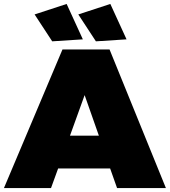

<svg xmlns="http://www.w3.org/2000/svg" viewBox="-30 -951 859 971"><path d="M389 -752 307 -931 145 -878 234 -742ZM610 -752 528 -931 366 -878 455 -742ZM562 0H809L524 -701H286L-10 0H228L264 -99H527ZM324 -265 398 -470 470 -265Z"/></svg>

Font: Montserrat arm Black
Style: Regular
Weight: 900
Designer: Julieta Ulanovsky
Foundry: Julieta Ulanovsky
Version: Version 6.000;PS 006.000;hotconv 1.0.88;makeotf.lib2.5.64775